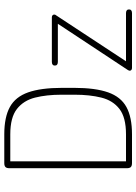

<svg xmlns="http://www.w3.org/2000/svg" viewBox="110 -746 636 896"><g transform="rotate(-90 428.0 -298.0)"><path d="M91 -24Q91 -11 96.5 -5.5Q102 0 115 0H249Q329 0 376.5 -26Q424 -52 445 -111.5Q466 -171 466 -270V-326Q466 -425 445 -484.5Q424 -544 376.5 -570Q329 -596 249 -596H115Q102 -596 96.5 -590.5Q91 -585 91 -572ZM123 -28V-568H249Q328 -568 367.5 -537Q407 -506 420.5 -452.5Q434 -399 434 -329V-267Q434 -197 420.5 -143Q407 -89 367.5 -58.5Q328 -28 249 -28ZM590 -28 805 -355Q807 -357 807.5 -359.5Q808 -362 808 -363Q808 -368 804.5 -371Q801 -374 795 -374H587Q579 -374 574.5 -370.5Q570 -367 570 -360Q570 -353 574.5 -349.5Q579 -346 587 -346H765L549 -19Q548 -16 547 -14.5Q546 -13 546 -11Q546 -6 549.5 -3Q553 0 559 0H815Q823 0 827.5 -3.5Q832 -7 832 -14Q832 -21 827.5 -24.5Q823 -28 815 -28Z"/></g></svg>

Font: Beiruti ExtraLight
Style: Regular
Weight: 250
Designer: Arlette Boutros
Foundry: Boutros
Version: Version 1.41